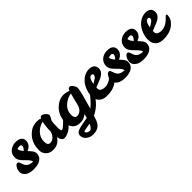

<svg xmlns="http://www.w3.org/2000/svg" viewBox="161 -1579 2932 2932"><g transform="rotate(-45 1627.0 -112.5)"><path d="M293 -258Q322 -228 345.5 -197Q369 -166 369 -132Q369 -65 316 -28.5Q263 8 168.5 8Q74 8 27 -29.5Q-20 -67 -20 -114.5Q-20 -162 3.5 -201Q27 -240 54 -240Q70 -240 77 -228.5Q84 -217 103 -162Q110 -142 126 -124Q163 -83 243 -83Q231 -121 204.5 -148.5Q178 -176 152 -202Q126 -228 106 -257.5Q86 -287 86 -327Q86 -399 140 -444Q191 -484 258 -484.5Q325 -485 358 -459.5Q391 -434 391 -386.5Q391 -339 362.5 -305.5Q334 -272 293 -258ZM254 -299Q294 -342 294 -368Q294 -380 285.5 -389.5Q277 -399 261 -399Q245 -399 230.5 -395Q216 -391 207 -389Q207 -351 254 -299Z M1045 -236Q1063 -236 1063 -190Q1063 -165 1042 -129.5Q1021 -94 987.5 -64.5Q954 -35 913 -16Q872 3 833 3Q780 3 762 -90Q736 -47 694 -19.5Q652 8 581.5 8Q511 8 468 -36Q425 -80 426 -143Q426 -313 539 -411Q587 -452 628.5 -465Q670 -478 716 -478Q762 -478 791 -462Q805 -491 823 -491Q858 -491 889.5 -460.5Q921 -430 921 -403Q907 -370 880 -324Q872 -278 872 -195Q872 -112 893 -112Q919 -112 1019 -216Q1037 -236 1045 -236ZM573 -176Q573 -99 630 -99Q691 -100 731 -164Q745 -186 754 -218Q754 -330 774 -410Q693 -394 633 -332Q573 -270 573 -176Z M1396 -455Q1410 -499 1441 -499Q1469 -498 1494 -459.5Q1519 -421 1519 -400Q1517 -359 1494 -269.5Q1471 -180 1429 -37Q1495 -88 1559 -170Q1581 -198 1596.5 -215.5Q1612 -233 1622 -233Q1636 -233 1636 -201Q1636 -138 1565.5 -54Q1495 30 1393 77Q1381 117 1367 153Q1353 189 1331 216Q1283 274 1185 274Q1119 274 1072.5 236Q1026 198 1026 141Q1026 110 1046.5 92Q1067 74 1103 63Q1139 52 1187.5 44Q1236 36 1291 24Q1296 7 1299.5 -9.5Q1303 -26 1307 -43Q1252 8 1172.5 8Q1093 8 1050 -36Q1007 -80 1008 -143Q1008 -313 1121 -411Q1199 -478 1283 -478Q1312 -478 1345.5 -471Q1379 -464 1396 -455ZM1155 -176Q1155 -99 1212 -99Q1244 -99 1277 -123Q1310 -147 1330 -201Q1345 -271 1361.5 -330Q1378 -389 1384 -412Q1300 -401 1227.5 -337Q1155 -273 1155 -176ZM1260 116Q1224 123 1197 127Q1170 131 1152.5 134Q1135 137 1126.5 141Q1118 145 1118 154Q1118 172 1140.5 185Q1163 198 1185 197Q1223 197 1260 116Z M1819 -109Q1897 -109 1970 -171Q1997 -194 2014 -213.5Q2031 -233 2040 -233Q2054 -233 2054 -205Q2054 -177 2039 -142.5Q2024 -108 1989 -75Q1903 6 1753 6Q1634 6 1591 -80Q1576 -110 1576 -166Q1576 -222 1598 -282.5Q1620 -343 1656.5 -387Q1693 -431 1741 -455.5Q1789 -480 1843.5 -480Q1898 -480 1927.5 -453Q1957 -426 1957 -383Q1957 -340 1935.5 -312.5Q1914 -285 1880 -266.5Q1846 -248 1804.5 -233.5Q1763 -219 1723 -201V-176Q1724 -140 1753 -125Q1782 -110 1819 -109ZM1802 -391Q1750 -391 1730 -270Q1751 -284 1769.5 -295Q1788 -306 1802 -316Q1832 -338 1833 -366Q1833 -391 1802 -391Z M2267 -258Q2296 -228 2319.5 -197Q2343 -166 2343 -132Q2343 -65 2290 -28.5Q2237 8 2142.5 8Q2048 8 2001 -29.5Q1954 -67 1954 -114.5Q1954 -162 1977.5 -201Q2001 -240 2028 -240Q2044 -240 2051 -228.5Q2058 -217 2077 -162Q2084 -142 2100 -124Q2137 -83 2217 -83Q2205 -121 2178.5 -148.5Q2152 -176 2126 -202Q2100 -228 2080 -257.5Q2060 -287 2060 -327Q2060 -399 2114 -444Q2165 -484 2232 -484.5Q2299 -485 2332 -459.5Q2365 -434 2365 -386.5Q2365 -339 2336.5 -305.5Q2308 -272 2267 -258ZM2228 -299Q2268 -342 2268 -368Q2268 -380 2259.5 -389.5Q2251 -399 2235 -399Q2219 -399 2204.5 -395Q2190 -391 2181 -389Q2181 -351 2228 -299Z M2668 -258Q2697 -228 2720.5 -197Q2744 -166 2744 -132Q2744 -65 2691 -28.5Q2638 8 2543.5 8Q2449 8 2402 -29.5Q2355 -67 2355 -114.5Q2355 -162 2378.5 -201Q2402 -240 2429 -240Q2445 -240 2452 -228.5Q2459 -217 2478 -162Q2485 -142 2501 -124Q2538 -83 2618 -83Q2606 -121 2579.5 -148.5Q2553 -176 2527 -202Q2501 -228 2481 -257.5Q2461 -287 2461 -327Q2461 -399 2515 -444Q2566 -484 2633 -484.5Q2700 -485 2733 -459.5Q2766 -434 2766 -386.5Q2766 -339 2737.5 -305.5Q2709 -272 2668 -258ZM2629 -299Q2669 -342 2669 -368Q2669 -380 2660.5 -389.5Q2652 -399 2636 -399Q2620 -399 2605.5 -395Q2591 -391 2582 -389Q2582 -351 2629 -299Z M3039 -109Q3117 -109 3190 -171Q3217 -194 3234 -213.5Q3251 -233 3260 -233Q3274 -233 3274 -205Q3274 -177 3259 -142.5Q3244 -108 3209 -75Q3123 6 2973 6Q2854 6 2811 -80Q2796 -110 2796 -166Q2796 -222 2818 -282.5Q2840 -343 2876.5 -387Q2913 -431 2961 -455.5Q3009 -480 3063.5 -480Q3118 -480 3147.5 -453Q3177 -426 3177 -383Q3177 -340 3155.5 -312.5Q3134 -285 3100 -266.5Q3066 -248 3024.5 -233.5Q2983 -219 2943 -201V-176Q2944 -140 2973 -125Q3002 -110 3039 -109ZM3022 -391Q2970 -391 2950 -270Q2971 -284 2989.5 -295Q3008 -306 3022 -316Q3052 -338 3053 -366Q3053 -391 3022 -391Z"/></g></svg>

Font: Leckerli One
Style: Regular
Weight: 400
Version: Version 1.001